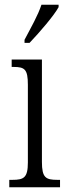

<svg xmlns="http://www.w3.org/2000/svg" viewBox="-20 -786 281 806"><path d="M83 -619V-606H104C147 -651 207 -721 226 -756V-766H154C139 -721 112 -674 83 -619ZM19 0H232V-31H221C172 -31 156 -40 156 -106V-536H29V-505H37C84 -505 97 -495 97 -430V-104C97 -40 80 -31 32 -31H19Z"/></svg>

Font: Noto Serif Tamil ExtraCondensed Light
Style: Italic
Weight: 300
Width: 2
Italic angle: -12°
Designer: Indian Type Foundry, Tom Grace, and the Monotype Design Team
Foundry: Monotype Imaging Inc.
Version: Version 2.003